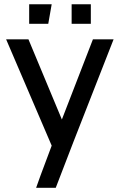

<svg xmlns="http://www.w3.org/2000/svg" viewBox="-20 -685 565 903"><path d="M202.1 56.2 223.1 0 8.8 -500H113.8L271 -123L417 -500H514.2Q485.4 -426.3 428.5 -281.2Q371.6 -136.2 326.7 -21.2Q281.7 93.8 242.2 198.2H149.9Q166 151.4 202.1 56.2ZM207 -573.2H117.2V-665H223.1ZM407.2 -573.2H316.9V-665H407.2Z"/></svg>

Font: Perun
Style: Regular
Weight: 400
Version: Version 1.0000